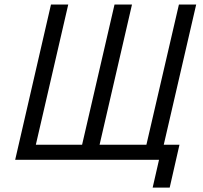

<svg xmlns="http://www.w3.org/2000/svg" viewBox="-20 -710 904 853"><path d="M658.2 123.5 686.5 0H47.4L206.5 -689.9H283.2L139.2 -66.9H344.7L488.8 -689.9H566.4L422.4 -66.9H630.4L774.9 -689.9H851.6L707.5 -66.9H777.3L733.9 123.5Z"/></svg>

Font: Acari Sans
Style: Italic
Weight: 400
Italic angle: -13°
Designer: Alfredo Marco Pradil and Stefan Peev
Foundry: Hanken Design Co.
Version: Version 1.045;January 11, 2019;FontCreator 11.5.0.2425 64-bi